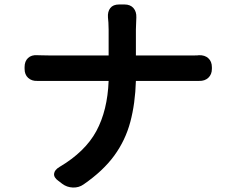

<svg xmlns="http://www.w3.org/2000/svg" viewBox="-20 -806 1040 859"><path d="M90 -506Q90 -532 105.5 -546.5Q121 -561 147 -559Q154 -559 167.5 -558.5Q181 -558 196 -558H466V-674Q466 -689 465 -705Q464 -721 463 -728Q461 -754 473.5 -770Q486 -786 513 -786H537Q563 -786 577 -770Q591 -754 590 -728Q590 -719 589 -702Q588 -685 588 -674V-558H825Q840 -558 852.5 -558Q865 -558 870 -559Q896 -560 912 -545.5Q928 -531 928 -505V-498Q928 -473 912 -458Q896 -443 870 -444Q863 -444 850 -444Q837 -444 824 -444H588Q585 -343 563 -260.5Q541 -178 491 -109.5Q441 -41 354 19Q333 34 306 33Q279 32 258 16L241 3Q220 -12 222 -29Q224 -46 246 -59Q361 -127 411 -219.5Q461 -312 466 -444H199Q183 -444 168 -444Q153 -444 147 -444Q122 -443 106 -457.5Q90 -472 90 -498Z"/></svg>

Font: Chiron GoRound TC SB
Style: Regular
Weight: 500
Designer: Ryoko NISHIZUKA 西塚涼子 (kana, bopomofo & ideographs); Paul D. Hunt (Latin, Greek & Cyrillic); Sandoll Communications 산돌커뮤니
Foundry: Adobe
Version: Version 1.000;hotconv 1.1.1;makeotfexe 2.6.0